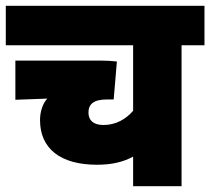

<svg xmlns="http://www.w3.org/2000/svg" viewBox="-20 -642 725 662"><path d="M685 -486V-622H0V-486H439V-260C415 -232 380 -211 337 -211C300 -211 285 -229 285 -254C285 -282 302 -299 348 -299H372L383 -430C367 -432 345 -433 330 -433H33V-298L143 -302C128 -286 118 -258 118 -228C118 -130 188 -74 314 -74C365 -74 404 -83 439 -102V0H606V-486Z"/></svg>

Font: Noto Sans Devanagari UI SemiCondensed Black
Style: Regular
Weight: 900
Width: 4
Designer: Jelle Bosma - Monotype Design Team
Foundry: Monotype Imaging Inc.
Version: Version 2.004